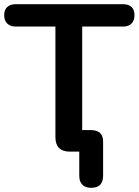

<svg xmlns="http://www.w3.org/2000/svg" viewBox="-30 -725 663 918"><path d="M406 173Q378 173 363.5 158Q349 143 349 115V0H303Q270 0 252.5 -17.5Q235 -35 235 -68V-598H46Q19 -598 4.5 -612.5Q-10 -627 -10 -652Q-10 -678 4.5 -691.5Q19 -705 46 -705H558Q585 -705 599 -691.5Q613 -678 613 -652Q613 -627 599 -612.5Q585 -598 558 -598H363V-49L306 -103H404Q433 -103 448 -89.5Q463 -76 463 -47V115Q463 173 406 173Z"/></svg>

Font: Nunito
Style: Bold
Weight: 700
Designer: Vernon Adams
Foundry: Vernon Adams
Version: Version 3.602